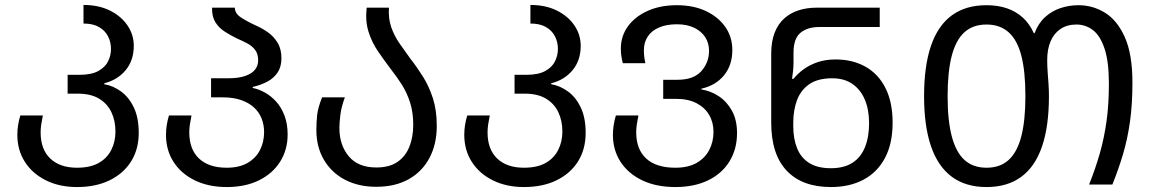

<svg xmlns="http://www.w3.org/2000/svg" viewBox="-20 -745 4657 775"><path d="M291 10Q220 10 165.5 -17Q111 -44 80.5 -91.5Q50 -139 50 -201Q50 -220 53 -239.5Q56 -259 62 -279H153Q149 -260 146.5 -243Q144 -226 144 -211Q144 -142 183 -105Q222 -68 291 -68Q344 -68 378 -87Q412 -106 429 -139.5Q446 -173 446 -214Q446 -258 429.5 -292.5Q413 -327 379.5 -347Q346 -367 294 -367H253V-443H301Q349 -443 377 -458.5Q405 -474 416.5 -498Q428 -522 428 -547Q428 -575 416 -598.5Q404 -622 379.5 -636Q355 -650 317 -650V-725Q378 -725 423.5 -702.5Q469 -680 494.5 -642.5Q520 -605 520 -560Q520 -501 487 -461.5Q454 -422 401 -409V-405Q437 -399 469 -375.5Q501 -352 520.5 -310.5Q540 -269 540 -209Q540 -143 509.5 -94Q479 -45 423 -17.5Q367 10 291 10Z M895 10Q822 10 766.5 -17Q711 -44 680.5 -91.5Q650 -139 650 -201Q650 -220 653 -239.5Q656 -259 662 -279H753Q749 -260 746.5 -243Q744 -226 744 -211Q744 -142 783.5 -105Q823 -68 895 -68Q946 -68 979.5 -87.5Q1013 -107 1029.5 -139.5Q1046 -172 1046 -212Q1046 -241 1036 -266.5Q1026 -292 1005.5 -311Q985 -330 953.5 -341Q922 -352 880 -352H832V-429H900Q943 -429 970 -438.5Q997 -448 1009.5 -464Q1022 -480 1022 -501Q1022 -528 1009.5 -544Q997 -560 978 -570Q959 -580 938 -589Q911 -602 887 -617.5Q863 -633 849 -656Q835 -679 836 -714H928Q928 -691 952 -675Q976 -659 1013 -642Q1038 -631 1061.5 -614.5Q1085 -598 1100.5 -572.5Q1116 -547 1116 -510Q1116 -476 1101 -453Q1086 -430 1060 -416Q1034 -402 1000 -394V-390Q1025 -385 1050 -371Q1075 -357 1095.5 -334Q1116 -311 1128.5 -278Q1141 -245 1141 -202Q1141 -140 1110.5 -92Q1080 -44 1025 -17Q970 10 895 10Z M1499 9Q1427 9 1372.5 -19.5Q1318 -48 1287.5 -100Q1257 -152 1257 -220Q1257 -250 1260 -279.5Q1263 -309 1280 -352H1372Q1358 -314 1354 -282.5Q1350 -251 1350 -228Q1350 -160 1387.5 -114.5Q1425 -69 1499 -69Q1552 -69 1584.5 -91.5Q1617 -114 1632.5 -153Q1648 -192 1648 -241Q1648 -291 1635.5 -330.5Q1623 -370 1602.5 -402.5Q1582 -435 1559 -464Q1531 -501 1506 -537.5Q1481 -574 1467.5 -617Q1454 -660 1460 -714H1550Q1547 -671 1559 -636Q1571 -601 1592.5 -570Q1614 -539 1638 -506Q1664 -473 1688 -434.5Q1712 -396 1727.5 -348Q1743 -300 1743 -237Q1743 -163 1713.5 -107.5Q1684 -52 1629.5 -21.5Q1575 9 1499 9Z M2095 10Q2024 10 1969.5 -17Q1915 -44 1884.5 -91.5Q1854 -139 1854 -201Q1854 -220 1857 -239.5Q1860 -259 1866 -279H1957Q1953 -260 1950.5 -243Q1948 -226 1948 -211Q1948 -142 1987 -105Q2026 -68 2095 -68Q2148 -68 2182 -87Q2216 -106 2233 -139.5Q2250 -173 2250 -214Q2250 -258 2233.5 -292.5Q2217 -327 2183.5 -347Q2150 -367 2098 -367H2057V-443H2105Q2153 -443 2181 -458.5Q2209 -474 2220.5 -498Q2232 -522 2232 -547Q2232 -575 2220 -598.5Q2208 -622 2183.5 -636Q2159 -650 2121 -650V-725Q2182 -725 2227.5 -702.5Q2273 -680 2298.5 -642.5Q2324 -605 2324 -560Q2324 -501 2291 -461.5Q2258 -422 2205 -409V-405Q2241 -399 2273 -375.5Q2305 -352 2324.5 -310.5Q2344 -269 2344 -209Q2344 -143 2313.5 -94Q2283 -45 2227 -17.5Q2171 10 2095 10Z M2706 10Q2629 10 2572.5 -17Q2516 -44 2485 -91.5Q2454 -139 2454 -201Q2454 -220 2457 -239.5Q2460 -259 2466 -279H2557Q2553 -260 2550.5 -243Q2548 -226 2548 -211Q2548 -142 2588.5 -105Q2629 -68 2706 -68Q2758 -68 2792 -87.5Q2826 -107 2843 -140Q2860 -173 2860 -213Q2860 -251 2842.5 -281Q2825 -311 2791.5 -328.5Q2758 -346 2708 -346H2657V-423H2715Q2780 -423 2811 -458Q2842 -493 2842 -540Q2842 -571 2826.5 -595Q2811 -619 2782 -633Q2753 -647 2712 -647Q2670 -647 2640 -634Q2610 -621 2594.5 -597.5Q2579 -574 2579 -542Q2579 -529 2580.5 -516.5Q2582 -504 2585 -490H2494Q2490 -505 2488 -519.5Q2486 -534 2486 -549Q2486 -599 2514.5 -638.5Q2543 -678 2594 -701Q2645 -724 2712 -724Q2779 -724 2829 -700.5Q2879 -677 2907.5 -636.5Q2936 -596 2936 -543Q2936 -482 2902.5 -441Q2869 -400 2811 -387V-384Q2849 -378 2881.5 -356.5Q2914 -335 2934.5 -298Q2955 -261 2955 -208Q2955 -143 2924.5 -93.5Q2894 -44 2838 -17Q2782 10 2706 10Z M3334 10Q3218 10 3155.5 -56Q3093 -122 3093 -250V-528Q3093 -578 3107 -613.5Q3121 -649 3146 -671Q3171 -693 3204 -703.5Q3237 -714 3275 -714H3531V-636H3287Q3239 -636 3211 -612.5Q3183 -589 3183 -533V-493Q3183 -476 3181 -457Q3179 -438 3177 -427H3183Q3200 -448 3224 -465.5Q3248 -483 3280 -494Q3312 -505 3353 -505Q3422 -505 3474 -475.5Q3526 -446 3554.5 -389Q3583 -332 3583 -250Q3583 -165 3552 -107Q3521 -49 3465 -19.5Q3409 10 3334 10ZM3334 -66Q3387 -66 3421 -88Q3455 -110 3471.5 -151Q3488 -192 3488 -248Q3488 -302 3471 -342.5Q3454 -383 3421 -406Q3388 -429 3339 -429Q3281 -429 3246.5 -405Q3212 -381 3197 -340.5Q3182 -300 3182 -250V-235Q3182 -185 3197.5 -146.5Q3213 -108 3246.5 -87Q3280 -66 3334 -66Z M4333 -724Q4391 -724 4440.5 -693.5Q4490 -663 4520.5 -594.5Q4551 -526 4551 -412Q4551 -323 4541 -253Q4531 -183 4513 -122.5Q4495 -62 4470 0H4376Q4402 -65 4419.5 -126.5Q4437 -188 4446.5 -256Q4456 -324 4456 -407Q4456 -496 4438.5 -548.5Q4421 -601 4391.5 -623.5Q4362 -646 4325 -646Q4287 -646 4260.5 -628Q4234 -610 4220.5 -578Q4207 -546 4207 -503Q4207 -477 4209 -451.5Q4211 -426 4212.5 -402.5Q4214 -379 4214 -357Q4214 -235 4186 -153.5Q4158 -72 4102 -31Q4046 10 3962 10Q3878 10 3822 -31.5Q3766 -73 3738 -154.5Q3710 -236 3710 -357Q3710 -479 3738 -560.5Q3766 -642 3822 -683Q3878 -724 3962 -724Q4008 -724 4044.5 -711.5Q4081 -699 4108.5 -674Q4136 -649 4153 -611H4156Q4171 -651 4198.5 -676Q4226 -701 4261 -712.5Q4296 -724 4333 -724ZM3962 -68Q4017 -68 4051.5 -99.5Q4086 -131 4102.5 -195Q4119 -259 4119 -357Q4119 -457 4102.5 -520.5Q4086 -584 4051 -615Q4016 -646 3962 -646Q3907 -646 3872.5 -614.5Q3838 -583 3821.5 -519Q3805 -455 3805 -357Q3805 -258 3822 -194Q3839 -130 3873.5 -99Q3908 -68 3962 -68Z"/></svg>

Font: Noto Sans Ambassadori
Style: Regular
Weight: 400
Designer: Monotype Design Team
Foundry: Monotype Imaging Inc.
Version: Version 2.013